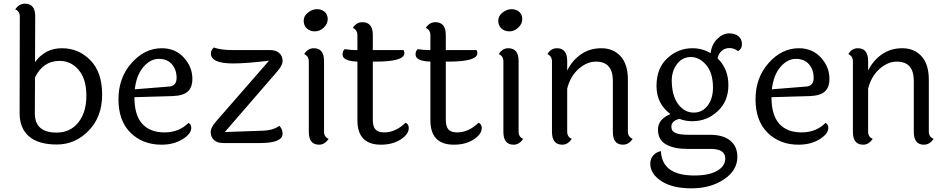

<svg xmlns="http://www.w3.org/2000/svg" viewBox="-20 -780 5173 1047"><path d="M288 -57Q363 -57 407 -112Q451 -167 451 -258Q451 -349 409 -398.5Q367 -448 305 -448Q215 -448 171 -358L170 -162Q170 -57 288 -57ZM171 -441Q226 -517 317.5 -517Q409 -517 473 -451.5Q537 -386 537 -264.5Q537 -143 464 -68Q391 8 290 8Q189 8 138 -36.5Q87 -81 87 -162L88 -689Q88 -719 63 -729Q84 -760 116 -760Q172 -760 172 -691Z M902 -308Q943 -311 943 -355.5Q943 -400 917.5 -429.5Q892 -459 846 -459Q800 -459 762 -415Q724 -371 715 -293ZM1008 -110Q1023 -102 1023 -83Q1023 -50 975 -20.5Q927 9 861 9Q758 9 692 -56Q626 -121 626 -238.5Q626 -356 697.5 -436.5Q769 -517 862 -517Q936 -517 982.5 -466Q1029 -415 1029 -350Q1029 -303 1003.5 -280.5Q978 -258 921 -256L713 -250Q713 -152 755.5 -105Q798 -58 877 -58Q956 -58 1008 -110Z M1521 -51Q1521 0 1398 0H1197Q1165 0 1147 -16.5Q1129 -33 1129 -59.5Q1129 -86 1161 -121L1447 -449Q1322 -434 1252 -434Q1130 -434 1130 -488Q1130 -507 1146 -521Q1185 -507 1247 -507H1454Q1485 -507 1503 -490.5Q1521 -474 1521 -448Q1521 -422 1488 -386L1206 -60L1404 -67Q1470 -68 1503 -94Q1521 -77 1521 -51Z M1708.5 -730Q1734 -730 1750.5 -715.5Q1767 -701 1767 -675.5Q1767 -650 1745.5 -629.5Q1724 -609 1697 -609Q1670 -609 1653 -625Q1636 -641 1636 -667Q1636 -693 1659.5 -711.5Q1683 -730 1708.5 -730ZM1747 -447V-62Q1747 -33 1772 -23Q1751 9 1720 9Q1664 9 1664 -61V-445Q1664 -474 1639 -485Q1658 -517 1691 -517Q1747 -517 1747 -447Z M2013 -444V-127Q2013 -90 2027.5 -74Q2042 -58 2075 -58Q2137 -58 2192 -111Q2209 -102 2209 -82Q2209 -48 2165 -19.5Q2121 9 2057 9Q1929 9 1929 -124V-444Q1848 -447 1848 -483Q1848 -502 1860 -512Q1895 -507 1914 -507H1929V-588Q1929 -616 1904 -628Q1924 -659 1956 -659Q2013 -659 2013 -589V-507H2181Q2185 -500 2185 -490Q2185 -444 2027 -444Z M2411 -444V-127Q2411 -90 2425.5 -74Q2440 -58 2473 -58Q2535 -58 2590 -111Q2607 -102 2607 -82Q2607 -48 2563 -19.5Q2519 9 2455 9Q2327 9 2327 -124V-444Q2246 -447 2246 -483Q2246 -502 2258 -512Q2293 -507 2312 -507H2327V-588Q2327 -616 2302 -628Q2322 -659 2354 -659Q2411 -659 2411 -589V-507H2579Q2583 -500 2583 -490Q2583 -444 2425 -444Z M2769.5 -730Q2795 -730 2811.5 -715.5Q2828 -701 2828 -675.5Q2828 -650 2806.5 -629.5Q2785 -609 2758 -609Q2731 -609 2714 -625Q2697 -641 2697 -667Q2697 -693 2720.5 -711.5Q2744 -730 2769.5 -730ZM2808 -447V-62Q2808 -33 2833 -23Q2812 9 2781 9Q2725 9 2725 -61V-445Q2725 -474 2700 -485Q2719 -517 2752 -517Q2808 -517 2808 -447Z M3404 -345V-62Q3404 -34 3430 -23Q3409 9 3377 9Q3322 9 3322 -61V-339Q3322 -444 3230 -444Q3180 -444 3135 -404Q3090 -364 3073 -297V-62Q3073 -33 3098 -23Q3077 9 3046 9Q2990 9 2990 -61V-445Q2990 -474 2965 -485Q2984 -517 3017 -517Q3073 -517 3073 -447V-395Q3099 -449 3147 -483Q3195 -517 3259.5 -517Q3324 -517 3364 -473.5Q3404 -430 3404 -345Z M3868 -302Q3868 -382 3831 -425.5Q3794 -469 3747.5 -469Q3701 -469 3672 -431Q3643 -393 3643 -339Q3643 -329 3644 -318Q3649 -247 3682.5 -206.5Q3716 -166 3763 -166Q3810 -166 3839 -204.5Q3868 -243 3868 -302ZM3855 32H3727Q3656 32 3612 7.5Q3568 -17 3568 -73.5Q3568 -130 3636 -158Q3560 -214 3560 -311Q3560 -408 3619 -462.5Q3678 -517 3756 -517Q3810 -517 3855 -490Q3861 -538 3891.5 -568Q3922 -598 3955.5 -598Q3989 -598 4007.5 -582Q4026 -566 4026 -539.5Q4026 -513 4005 -501Q3983 -518 3958 -518Q3933 -518 3915.5 -502.5Q3898 -487 3893 -462Q3952 -405 3952 -316Q3952 -227 3893 -173Q3834 -119 3756 -119Q3717 -119 3685 -132Q3641 -121 3641 -89Q3641 -65 3663.5 -55Q3686 -45 3736 -45H3851Q3924 -45 3962.5 -13Q4001 19 4001 75Q4001 149 3928 198Q3855 247 3751 247Q3647 247 3587 208Q3527 169 3526 114Q3526 85 3542.5 67Q3559 49 3584 44Q3590 177 3766 177Q3846 177 3890.5 151.5Q3935 126 3935 84Q3935 32 3855 32Z M4376 -308Q4417 -311 4417 -355.5Q4417 -400 4391.5 -429.5Q4366 -459 4320 -459Q4274 -459 4236 -415Q4198 -371 4189 -293ZM4482 -110Q4497 -102 4497 -83Q4497 -50 4449 -20.5Q4401 9 4335 9Q4232 9 4166 -56Q4100 -121 4100 -238.5Q4100 -356 4171.5 -436.5Q4243 -517 4336 -517Q4410 -517 4456.5 -466Q4503 -415 4503 -350Q4503 -303 4477.5 -280.5Q4452 -258 4395 -256L4187 -250Q4187 -152 4229.5 -105Q4272 -58 4351 -58Q4430 -58 4482 -110Z M5045 -345V-62Q5045 -34 5071 -23Q5050 9 5018 9Q4963 9 4963 -61V-339Q4963 -444 4871 -444Q4821 -444 4776 -404Q4731 -364 4714 -297V-62Q4714 -33 4739 -23Q4718 9 4687 9Q4631 9 4631 -61V-445Q4631 -474 4606 -485Q4625 -517 4658 -517Q4714 -517 4714 -447V-395Q4740 -449 4788 -483Q4836 -517 4900.5 -517Q4965 -517 5005 -473.5Q5045 -430 5045 -345Z"/></svg>

Font: Laila
Style: Regular
Weight: 400
Designer: Hitesh Malaviya
Foundry: Indian Type Foundry
Version: Version 1.302;PS 1.0;hotconv 1.0.78;makeotf.lib2.5.61930; tt